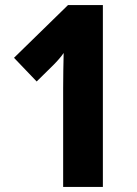

<svg xmlns="http://www.w3.org/2000/svg" viewBox="-20 -734 538 754"><path d="M228 0H384V-714H247L35 -507L124 -414L189 -478C204 -493 221 -512 230 -526C229 -485 228 -430 228 -387Z"/></svg>

Font: Noto Sans Devanagari UI Condensed ExtraBold
Style: Regular
Weight: 800
Width: 3
Designer: Jelle Bosma - Monotype Design Team
Foundry: Monotype Imaging Inc.
Version: Version 2.004